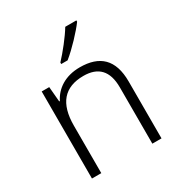

<svg xmlns="http://www.w3.org/2000/svg" viewBox="-179 -891 954 1016"><g transform="rotate(-30 298.0 -383.0)"><path d="M435 -758V-766H367C341 -722 287 -654 250 -615V-606H289C339 -646 405 -717 435 -758ZM326 -542C236 -542 175 -499 146 -440H142L134 -532H88V0H145V-290C145 -425 203 -493 320 -493C409 -493 457 -446 457 -344V0H513V-348C513 -482 447 -542 326 -542Z"/></g></svg>

Font: Noto Sans Gujarati UI Light
Style: Regular
Weight: 300
Designer: Jelle Bosma - Monotype Design Team, Universal Thirst
Foundry: Monotype Imaging Inc.
Version: Version 2.106